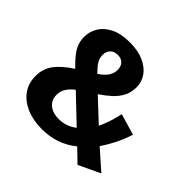

<svg xmlns="http://www.w3.org/2000/svg" viewBox="-170 -911 1129 1129"><g transform="rotate(45 395.0 -346.5)"><path d="M312.6 -710.3Q380.7 -710.3 428.5 -689.1Q476.4 -667.8 501.8 -632Q527.3 -596.1 527.3 -550.2Q527.3 -508.5 510.3 -475.2Q493.3 -441.9 463.2 -414.3Q433.1 -386.8 394.4 -361L530 -234.2Q544.2 -263.6 556.3 -299.6Q568.4 -335.6 577.5 -377.7L709.6 -339Q690.6 -282 667.3 -236Q644 -190 618.1 -153.2L738.8 -46.4L604.3 17L526 -58.3Q479 -20.2 424.4 -1.6Q369.8 17 307.5 17Q233.4 17 177.6 -7.3Q121.8 -31.5 90.8 -75.1Q59.8 -118.6 59.8 -177.5Q59.8 -239.4 93.6 -284Q127.4 -328.6 195.1 -372.8Q160.5 -406.4 139.4 -433.2Q118.4 -460 108.8 -485.8Q99.3 -511.6 99.3 -543.5Q99.3 -586.9 122.3 -625Q145.3 -663.1 192.8 -686.7Q240.3 -710.3 312.6 -710.3ZM446.8 -133.6 284.8 -287.9Q254.5 -264.8 240 -240.6Q225.4 -216.4 225.4 -186.1Q225.4 -158.4 238.8 -138Q252.1 -117.6 276.7 -106.4Q301.4 -95.2 334.3 -95.2Q367.4 -95.2 394.8 -105Q422.2 -114.8 446.8 -133.6ZM314.8 -608.1Q284.9 -608.1 267.9 -590.4Q251 -572.8 251 -543.9Q251 -526.6 256.6 -511.6Q262.3 -496.7 274.8 -480.7Q287.3 -464.8 308.2 -443.6Q331.1 -458.9 346 -474.4Q360.9 -489.8 368.6 -507.3Q376.3 -524.8 376.3 -545.9Q376.3 -574.2 360 -591.1Q343.8 -608.1 314.8 -608.1Z"/></g></svg>

Font: Fira Sans Variable
Style: Regular
Weight: 400
Designer: Carrois Corporate & Edenspiekermann AG
Foundry: Carrois Corporate GbR & Edenspiekermann AG
Version: Version 4.202